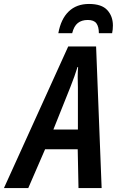

<svg xmlns="http://www.w3.org/2000/svg" viewBox="-82 -951 595 971"><path d="M-62 0 263 -716H404L432 0H315L311 -196H146L61 0ZM188 -296H312V-508Q311 -535 311 -561Q311 -587 313 -612H310Q303 -589 294 -564Q285 -539 274 -511ZM213 -783Q226 -855 265.5 -893Q305 -931 368 -931Q432 -931 460.5 -900Q489 -869 489 -822Q489 -812 488 -802Q487 -792 485 -783H418Q418 -816 405.5 -833Q393 -850 362 -850Q331 -850 311.5 -834.5Q292 -819 283 -783Z"/></svg>

Font: Noto Sans Condensed SemiBold
Style: Italic
Weight: 600
Width: 3
Italic angle: -12°
Designer: Monotype Design Team
Foundry: Monotype Imaging Inc.
Version: Version 2.013; ttfautohint (v1.8.4.7-5d5b)